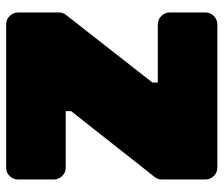

<svg xmlns="http://www.w3.org/2000/svg" viewBox="-70 -640 710 609"><g transform="rotate(90 284.5 -335.0)"><path d="M19 -519V-631.8Q19 -647.5 30.3 -658.7Q41.5 -669.9 57.1 -669.9H511.2Q526.9 -669.9 537.8 -658.7Q548.8 -647.5 548.8 -631.8V-494.1Q548.8 -480.5 541 -471.2L332 -206.1V-189H511.2Q526.9 -189 537.8 -177.7Q548.8 -166.5 548.8 -150.9V-38.1Q548.8 -22.5 537.8 -11.2Q526.9 0 511.2 0H57.1Q41.5 0 30.3 -11.2Q19 -22.5 19 -38.1V-167Q19 -180.7 26.9 -189.9L241.2 -463.9V-481H57.1Q41.5 -481 30.3 -492.2Q19 -503.4 19 -519Z"/></g></svg>

Font: Don José
Style: Regular
Weight: 900
Designer: Cristian Tournier
Version: Version 1.000